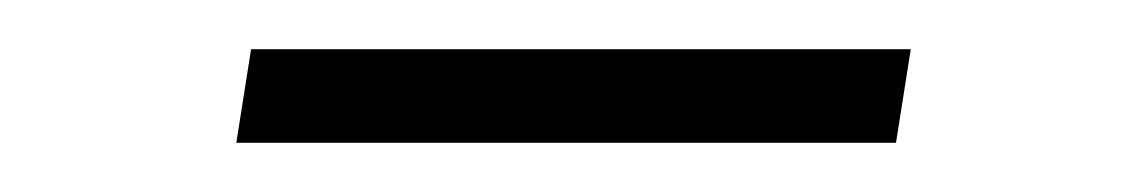

<svg xmlns="http://www.w3.org/2000/svg" viewBox="-20 -312 460 78"><path d="M76 -254 82 -292H350L344 -254Z"/></svg>

Font: Mulish ExtraLight ExtraLight
Style: Italic
Weight: 250
Italic angle: -9°
Version: Version 3.603